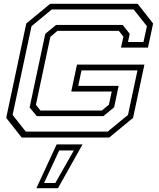

<svg xmlns="http://www.w3.org/2000/svg" viewBox="-20 -720 834 1005"><path d="M93.5 0 12.5 -103 117.5 -597 242.5 -700H700.5L781.5 -597L754.5 -471H613.5L626 -528L602 -558.5H280.5L243.5 -527L168 -171.5L191.5 -141.5H513L550 -172L565 -241H353L383 -382H736L676.5 -103L551.5 0ZM115 -31H543.5L650 -118.5L699.5 -351.5H406.5L389.5 -270.5H601L577.5 -158.5L521 -112H172.5L135 -157.5L217 -543L273.5 -589.5H622L659 -543L650 -500H731L749 -583L679.5 -670.5H251L145 -583L46 -118.5ZM170.5 265 276.5 36H412L283.5 265ZM210.5 238H269.5L366.5 67.5H290Z"/></svg>

Font: Tourney Expanded Light
Style: Italic
Weight: 300
Width: 7
Italic angle: -12°
Designer: Tyler Finck
Foundry: Etcetera Type Co
Version: Version 1.010; ttfautohint (v1.8.3)